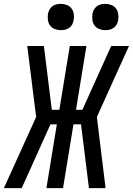

<svg xmlns="http://www.w3.org/2000/svg" viewBox="-39 -973 687 993"><path d="M-19 0 148 -368 102 -735H188L229 -405H268L322 -735H408L354 -405H387L536 -735H628L462 -368L507 0H421L380 -330H341L287 0H201L255 -330H222L91 -39L73 0ZM505 -817Q489 -817 474 -823Q459 -829 450 -841Q441 -853 439 -869Q437 -885 439 -901Q441 -913 447 -923.5Q453 -934 462.5 -941Q472 -948 483 -950.5Q494 -953 506 -953Q522 -953 537 -947Q552 -941 561 -929Q570 -917 572.5 -901Q575 -885 572 -869Q570 -857 564.5 -846.5Q559 -836 549 -829Q539 -822 528 -819.5Q517 -817 505 -817ZM275 -817Q259 -817 244 -823Q229 -829 220 -841Q211 -853 209 -869Q207 -885 209 -901Q211 -913 217 -923.5Q223 -934 232.5 -941Q242 -948 253 -950.5Q264 -953 276 -953Q292 -953 307 -947Q322 -941 331 -929Q340 -917 342.5 -901Q345 -885 342 -869Q340 -857 334.5 -846.5Q329 -836 319 -829Q309 -822 298 -819.5Q287 -817 275 -817Z"/></svg>

Font: Iosevka Md Ex Obl
Style: Regular
Weight: 500
Width: 7
Italic angle: -9°
Monospace: yes
Designer: Belleve Invis
Foundry: Belleve Invis
Version: Version 32.5.0; ttfautohint (v1.8.4)